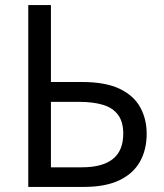

<svg xmlns="http://www.w3.org/2000/svg" viewBox="-20 -734 644 754"><path d="M91 0V-714H180V-412H301Q395 -412 450.5 -385Q506 -358 531 -312Q556 -266 556 -209Q556 -146 529.5 -99Q503 -52 448.5 -26Q394 0 310 0ZM302 -77Q382 -77 423 -109.5Q464 -142 464 -209Q464 -255 444 -282.5Q424 -310 385.5 -322Q347 -334 290 -334H180V-77Z"/></svg>

Font: Noto Sans Display
Style: Regular
Weight: 400
Designer: Monotype Design Team
Foundry: Monotype Imaging Inc.
Version: Version 2.003